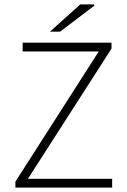

<svg xmlns="http://www.w3.org/2000/svg" viewBox="-20 -853 578 873"><path d="M50 0V-27L429 -619H83V-659H487V-632L107 -40H490V0ZM207 -709 345 -833H407L410 -828L253 -709Z"/></svg>

Font: Source Sans 3 ExtraLight Light
Style: Regular
Weight: 300
Version: Version 3.052;hotconv 1.1.0;makeotfexe 2.6.0